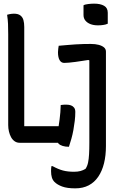

<svg xmlns="http://www.w3.org/2000/svg" viewBox="-20 -783 640 1053"><path d="M87 0Q72 0 60 -8.5Q48 -17 40.5 -31Q33 -45 29 -62Q25 -79 25 -97Q25 -128 25 -168.5Q25 -209 25 -253.5Q25 -298 25 -345Q25 -392 25 -437Q25 -482 25 -523Q25 -564 25 -596Q25 -629 24 -652Q23 -675 19 -702Q25 -704 30.5 -705Q36 -706 42 -707Q48 -708 56 -708Q79 -708 91.5 -698.5Q104 -689 108.5 -673Q113 -657 113 -635Q113 -601 113 -558Q113 -515 113 -466.5Q113 -418 113 -368Q113 -318 113 -268.5Q113 -219 113 -174Q113 -129 113 -91H303Q316 -91 325 -85.5Q334 -80 339 -68.5Q344 -57 345.5 -39.5Q347 -22 346 0ZM313 -207Q317 -207 322 -208Q327 -209 333 -209Q339 -209 345 -209Q359 -209 369.5 -205Q380 -201 386.5 -192.5Q393 -184 393 -169Q393 -145 390 -120Q387 -95 382.5 -70Q378 -45 371.5 -22Q365 1 358 22Q339 22 324 17.5Q309 13 301 4.5Q293 -4 293 -18Q293 -34 297.5 -63Q302 -92 307 -129Q312 -166 313 -207ZM478 -542Q503 -542 521.5 -537Q540 -532 550.5 -523Q561 -514 561 -500Q561 -450 561 -399.5Q561 -349 561 -298Q561 -247 561 -195Q561 -143 561 -90Q561 -37 561 18Q561 70 550.5 112.5Q540 155 519 186Q498 217 466.5 233.5Q435 250 393 250Q348 250 321 240Q294 230 279 215Q269 205 264.5 190.5Q260 176 260 155Q260 148 260.5 141Q261 134 262 128H268Q299 145 325 152Q351 159 386 159Q406 159 421 155Q436 151 449 143Q459 128 463 108.5Q467 89 468.5 62.5Q470 36 470 0Q470 -56 470 -112.5Q470 -169 470 -226Q470 -283 470 -339Q470 -395 470 -452L464 -454Q449 -452 431 -449Q413 -446 394 -443.5Q375 -441 359 -439.5Q343 -438 332 -438Q316 -438 307 -453Q298 -468 298 -497Q298 -507 299.5 -516Q301 -525 302 -532Q325 -534 348 -536Q371 -538 393 -539.5Q415 -541 437 -541.5Q459 -542 478 -542ZM438 -754Q443 -757 450 -758.5Q457 -760 464.5 -761Q472 -762 480.5 -762.5Q489 -763 497 -763Q530 -763 550.5 -751.5Q571 -740 571 -713V-653Q565 -650 558.5 -648.5Q552 -647 545.5 -646Q539 -645 532 -644.5Q525 -644 517 -644Q493 -644 475.5 -651Q458 -658 448 -670.5Q438 -683 438 -701Z"/></svg>

Font: Recursive Monospace Casual
Style: Regular
Weight: 400
Version: Version 1.047